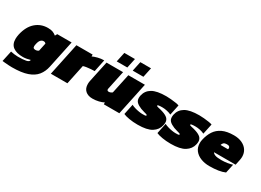

<svg xmlns="http://www.w3.org/2000/svg" viewBox="-30 -1474 3300 2430"><g transform="rotate(30 1620.0 -258.5)"><path d="M140 176Q124 176 95 174.5Q66 173 38 170.5Q10 168 -3 166L31 9Q50 14 82 18Q114 22 136 22Q213 22 253.5 13.5Q294 5 298 -15L300 -24Q279 -17 249 -11.5Q219 -6 193 -6Q101 -6 50 -43Q-1 -80 -1 -159Q-1 -174 1 -191Q3 -208 7 -227Q36 -354 110.5 -419Q185 -484 288 -484Q332 -484 360 -473Q388 -462 410 -443L427 -474H637L552 -72Q536 6 491.5 61.5Q447 117 362.5 146.5Q278 176 140 176ZM287 -163Q312 -163 332 -178L357 -296Q350 -304 343 -307.5Q336 -311 322 -311Q300 -311 282 -292.5Q264 -274 255 -231Q253 -221 251.5 -212.5Q250 -204 250 -197Q250 -176 260.5 -169.5Q271 -163 287 -163Z M607 0 707 -474H944V-447Q973 -461 1017.5 -472.5Q1062 -484 1108 -484L1071 -306Q1046 -306 1016 -303.5Q986 -301 957.5 -297Q929 -293 909 -286L849 0Z M1251 -552 1281 -693H1436L1406 -552ZM1485 -552 1515 -693H1671L1641 -552ZM1218 10Q1154 10 1115.5 -24Q1077 -58 1077 -123Q1077 -147 1083 -174L1147 -474H1389L1331 -200Q1330 -197 1330 -194Q1330 -191 1330 -189Q1330 -168 1357 -168Q1368 -168 1382.5 -174Q1397 -180 1405 -188L1466 -474H1708L1608 0H1381V-27Q1352 -11 1309 -0.5Q1266 10 1218 10Z M1880 10Q1812 10 1754.5 0Q1697 -10 1668 -24L1700 -177Q1721 -165 1751.5 -156Q1782 -147 1812.5 -142Q1843 -137 1864 -137Q1887 -137 1902.5 -138Q1918 -139 1920 -148Q1922 -156 1907 -161Q1892 -166 1868.5 -172Q1845 -178 1821 -187Q1772 -207 1748 -230.5Q1724 -254 1724 -293Q1724 -301 1725 -310Q1726 -319 1728 -329Q1745 -405 1812 -444.5Q1879 -484 2017 -484Q2049 -484 2086 -480.5Q2123 -477 2156 -472Q2189 -467 2207 -460L2175 -308Q2146 -322 2110.5 -329.5Q2075 -337 2047 -337Q2033 -337 2016.5 -336.5Q2000 -336 1988 -333.5Q1976 -331 1974 -324Q1973 -314 2002 -308.5Q2031 -303 2066 -292Q2122 -274 2147 -249.5Q2172 -225 2172 -187Q2172 -178 2170.5 -168.5Q2169 -159 2167 -148Q2151 -75 2083.5 -32.5Q2016 10 1880 10Z M2363 10Q2295 10 2237.5 0Q2180 -10 2151 -24L2183 -177Q2204 -165 2234.5 -156Q2265 -147 2295.5 -142Q2326 -137 2347 -137Q2370 -137 2385.5 -138Q2401 -139 2403 -148Q2405 -156 2390 -161Q2375 -166 2351.5 -172Q2328 -178 2304 -187Q2255 -207 2231 -230.5Q2207 -254 2207 -293Q2207 -301 2208 -310Q2209 -319 2211 -329Q2228 -405 2295 -444.5Q2362 -484 2500 -484Q2532 -484 2569 -480.5Q2606 -477 2639 -472Q2672 -467 2690 -460L2658 -308Q2629 -322 2593.5 -329.5Q2558 -337 2530 -337Q2516 -337 2499.5 -336.5Q2483 -336 2471 -333.5Q2459 -331 2457 -324Q2456 -314 2485 -308.5Q2514 -303 2549 -292Q2605 -274 2630 -249.5Q2655 -225 2655 -187Q2655 -178 2653.5 -168.5Q2652 -159 2650 -148Q2634 -75 2566.5 -32.5Q2499 10 2363 10Z M2927 10Q2859 10 2802.5 -12Q2746 -34 2712 -77Q2678 -120 2678 -184Q2678 -208 2684 -235Q2701 -311 2737.5 -366.5Q2774 -422 2839 -453Q2904 -484 3006 -484Q3074 -484 3124.5 -460.5Q3175 -437 3202.5 -395.5Q3230 -354 3230 -299Q3230 -288 3228.5 -276.5Q3227 -265 3225 -253L3208 -172H2892Q2903 -153 2931 -142.5Q2959 -132 3023 -132Q3068 -132 3111.5 -139.5Q3155 -147 3181 -156L3153 -26Q3071 10 2927 10ZM2918 -293H3027L3029 -302Q3030 -305 3030 -311Q3030 -323 3020 -332Q3010 -341 2984 -341Q2954 -341 2938.5 -328Q2923 -315 2918 -293Z"/></g></svg>

Font: Kanit Black
Style: Italic
Weight: 900
Italic angle: -12°
Designer: Katatrad Team
Foundry: CadsonDemak
Version: Version 2.000; ttfautohint (v1.8.3)